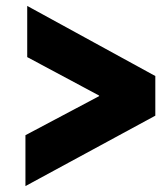

<svg xmlns="http://www.w3.org/2000/svg" viewBox="-20 -649 552 649"><path d="M66 -20 505 -258V-392L72 -629V-456L315 -326V-324L66 -192Z"/></svg>

Font: Fixel Text 20240404 Black
Style: Italic
Weight: 900
Width: 4
Italic angle: -10°
Designer: AlfaBravo + MacPaw
Foundry: Kyrylo Tkachov, Marchela Mozhyna, Serhii Makarenko, Maria Weinstein, Zakhar Kryvoshyya
Version: Version 1.211;Glyphs 3.2 (3225)